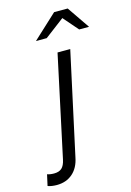

<svg xmlns="http://www.w3.org/2000/svg" viewBox="-250 -772 716 1051"><g transform="rotate(-15 108.5 -247.0)"><path d="M-63 212Q-76 212 -90 210Q-104 208 -114 204L-100 141Q-85 147 -61 147Q-33 147 -17.5 133Q-2 119 5 86L128 -488H200L74 92Q63 149 27 180.5Q-9 212 -63 212ZM30 -579 167 -706H244L331 -579H275L202 -663L91 -579Z"/></g></svg>

Font: Red Hat Text VF
Style: Italic
Weight: 300
Italic angle: -12°
Designer: Pentagram, MCKL
Foundry: Pentagram, MCKL
Version: Version 1.023